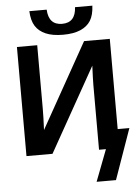

<svg xmlns="http://www.w3.org/2000/svg" viewBox="-68 -956 863 1206"><g transform="rotate(-5 363.0 -353.0)"><path d="M567.4 0H523.9V-405.8Q523.9 -443.8 527.8 -529.8L230.5 0H66.4V-688H194.3V-288.1Q194.3 -235.8 190.4 -153.8L489.7 -688H651.9V-119.1H725.6L613.3 199.2H491.2ZM362.3 -739.3Q295.9 -739.3 253.2 -757.8Q210.4 -776.4 188.5 -810.8Q166.5 -845.2 163.6 -905.3H272.9Q277.8 -808.1 362.3 -808.1Q446.8 -808.1 451.7 -905.3H561Q558.1 -845.7 536.4 -811Q514.6 -776.4 471.4 -757.8Q428.2 -739.3 362.3 -739.3Z"/></g></svg>

Font: Arial
Style: Bold
Weight: 700
Designer: Steve Matteson
Foundry: Ascender Corporation
Version: Version 2.00.3